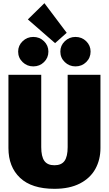

<svg xmlns="http://www.w3.org/2000/svg" viewBox="-20 -1166 684 1206"><path d="M611 -236Q611 -163 579 -105Q547 -47 482 -13.5Q417 20 322 20Q179 20 106 -49Q33 -118 33 -236V-696H239V-242Q239 -183 258.5 -155.5Q278 -128 322 -128Q366 -128 385.5 -155.5Q405 -183 405 -242V-696H611ZM399 -960 326 -895 155 -1044 259 -1146ZM284 -842Q284 -803 256.5 -776Q229 -749 189 -749Q150 -749 122 -776Q94 -803 94 -842Q94 -880 122 -907Q150 -934 189 -934Q229 -934 256.5 -907Q284 -880 284 -842ZM549 -842Q549 -803 521.5 -776Q494 -749 454 -749Q415 -749 387 -776Q359 -803 359 -842Q359 -880 387 -907Q415 -934 454 -934Q494 -934 521.5 -907Q549 -880 549 -842Z"/></svg>

Font: FiraGO Heavy
Style: Regular
Weight: 900
Designer: bBox Type
Foundry: bBox Type GmbH
Version: Version 1.001